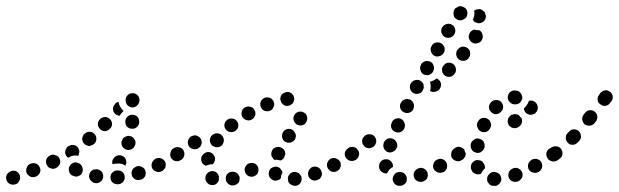

<svg xmlns="http://www.w3.org/2000/svg" viewBox="-42 -576 2005 622"><path d="M21 9Q25 1 22 -8Q21 -12 18 -15Q15 -19 11 -21Q7 -23 2 -23Q-2 -23 -6 -22L-7 -21Q-16 -18 -20 -10Q-24 -1 -21 7Q-18 16 -10 20Q-1 24 7 21H9Q17 18 21 9ZM357 13Q363 6 362 -3Q362 -8 360 -12Q358 -16 354 -19Q351 -22 347 -23Q342 -24 338 -24H337Q327 -23 321 -16Q315 -9 316 0Q316 5 318 9Q320 13 324 16Q327 19 332 20Q336 21 340 21H341Q351 20 357 13ZM283 13Q291 8 292 -1Q293 -6 292 -10Q291 -14 289 -18Q286 -22 282 -24Q279 -27 274 -27L273 -28Q269 -28 264 -27Q260 -27 256 -24Q253 -21 250 -18Q248 -14 247 -9Q245 0 251 7Q256 15 265 17H266Q275 19 283 13ZM422 2Q426 -1 428 -5Q430 -9 430 -13Q431 -18 429 -22Q427 -31 418 -35Q410 -40 401 -37H400Q396 -35 392 -32Q389 -30 387 -26Q385 -22 384 -17Q384 -13 385 -8Q388 1 396 5Q405 9 413 6H415Q419 5 422 2ZM82 -9Q85 -12 87 -16Q89 -20 89 -25Q89 -29 87 -33Q84 -42 75 -46Q67 -49 58 -46H57Q48 -42 45 -34Q41 -25 44 -16Q48 -8 56 -4Q65 0 74 -4H75Q79 -6 82 -9ZM202 -4Q207 -4 211 -5Q215 -7 219 -9Q222 -12 224 -16Q228 -25 225 -33Q223 -42 214 -47H213Q209 -49 205 -50Q200 -50 196 -49Q192 -47 188 -44Q185 -41 183 -37Q179 -29 182 -20Q184 -11 193 -7H194Q198 -5 202 -4ZM489 -27Q492 -30 494 -34Q495 -39 495 -43Q495 -48 493 -52Q488 -60 480 -63Q471 -66 462 -62L461 -61Q457 -59 455 -56Q452 -53 450 -48Q449 -44 449 -40Q449 -35 451 -31Q455 -23 464 -20Q473 -17 481 -21H482Q486 -23 489 -27ZM152 -45Q155 -53 151 -62Q149 -66 146 -69Q143 -72 138 -73Q134 -75 130 -75Q125 -75 121 -73L120 -72Q116 -71 113 -67Q110 -64 108 -60Q107 -56 107 -51Q107 -47 109 -43Q111 -39 114 -35Q117 -32 122 -31Q126 -29 130 -29Q135 -30 139 -31L140 -32Q148 -36 152 -45ZM322 -55Q323 -59 326 -63L327 -64Q332 -71 341 -73Q350 -74 358 -69Q362 -66 364 -63Q366 -59 367 -54Q368 -50 367 -47Q366 -43 364 -39Q359 -43 353 -45Q345 -47 336 -46H335Q328 -46 322 -44Q322 -44 322 -45Q322 -46 322 -46Q321 -51 322 -55ZM555 -73Q556 -82 551 -90Q549 -93 545 -96Q541 -98 537 -99Q532 -100 528 -99Q524 -98 520 -95H519Q511 -89 510 -80Q508 -71 513 -63Q516 -60 519 -57Q523 -55 528 -54Q532 -53 536 -54Q541 -55 544 -58H545Q553 -64 555 -73ZM169 -80Q169 -85 170 -89Q171 -93 174 -97Q176 -101 180 -103H181Q189 -108 198 -106Q207 -104 212 -96Q214 -92 215 -87Q215 -83 214 -79Q214 -77 213 -75Q212 -73 211 -71Q209 -72 207 -72Q198 -73 189 -70Q184 -68 179 -65Q177 -66 175 -68Q173 -70 172 -72Q170 -76 169 -80ZM354 -102Q359 -94 368 -91Q372 -90 376 -90Q381 -91 385 -93Q389 -95 391 -98Q394 -102 396 -106V-107Q399 -116 394 -124Q390 -132 381 -135Q376 -136 372 -136Q368 -135 364 -133Q360 -131 357 -128Q354 -124 353 -120L352 -119Q350 -110 354 -102ZM270 -125Q271 -135 264 -142Q258 -149 249 -149Q240 -150 233 -143H232Q228 -140 227 -136Q225 -132 224 -127Q224 -123 226 -118Q227 -114 230 -111Q233 -108 237 -106Q241 -104 246 -103Q250 -103 254 -105Q258 -106 262 -109L263 -110Q270 -116 270 -125ZM321 -174Q321 -184 314 -190Q311 -194 307 -195Q303 -197 299 -197Q294 -197 290 -195Q286 -194 283 -191L282 -190Q275 -183 275 -174Q275 -165 282 -158Q285 -155 289 -153Q293 -151 297 -151Q302 -151 306 -153Q310 -155 313 -158L314 -159Q321 -165 321 -174ZM365 -174Q366 -170 369 -166Q372 -163 376 -161Q380 -159 385 -159Q394 -158 401 -164Q408 -170 409 -179V-180Q409 -185 408 -189Q407 -193 404 -197Q401 -200 397 -202Q393 -204 389 -204Q379 -205 372 -199Q365 -193 364 -184V-183Q364 -178 365 -174ZM324 -223Q324 -232 331 -239V-240Q334 -242 336 -244Q339 -245 342 -246Q343 -238 347 -231Q351 -223 358 -217Q358 -217 358 -217Q358 -217 358 -216Q351 -210 346 -202Q346 -201 346 -201Q342 -201 338 -203Q334 -204 331 -207Q324 -214 324 -223ZM367 -241Q369 -237 372 -234Q376 -231 380 -229Q384 -228 389 -228Q398 -229 404 -236Q410 -243 410 -252V-253Q409 -263 402 -269Q395 -275 386 -274Q376 -274 370 -266Q364 -259 365 -250V-249Q365 -245 367 -241Z M931 17Q925 25 916 26Q911 26 907 25Q903 24 899 21Q896 19 893 15Q891 11 891 6Q889 -3 895 -10Q901 -18 910 -19Q915 -19 919 -18Q923 -17 927 -14Q929 -12 931 -9Q933 -7 934 -4Q935 -2 935 -1Q935 0 935 0Q935 0 935 1Q936 10 931 17ZM718 24Q722 23 726 20Q729 18 732 14Q734 10 734 5Q735 1 734 -3Q734 -4 734 -4Q733 -4 733 -5Q732 -7 731 -9Q727 -16 720 -18Q713 -21 706 -19Q697 -17 692 -9Q688 -1 690 8Q691 13 694 16Q697 20 701 22Q705 24 709 25Q714 25 718 24ZM652 23Q643 25 635 21Q627 16 624 7Q622 -2 626 -10Q631 -18 640 -21Q649 -23 657 -19Q661 -16 663 -13Q666 -9 667 -5Q667 -5 667 -5Q668 -5 668 -5Q667 -4 667 -3Q667 3 667 8Q667 9 666 10Q666 11 665 12Q661 20 652 23ZM847 9Q838 7 832 -1Q830 -4 829 -9Q828 -13 829 -18Q829 -22 832 -26Q834 -30 838 -32Q846 -37 855 -36Q864 -34 869 -26Q871 -24 872 -22Q873 -20 873 -17Q871 -13 869 -8Q868 -3 868 1Q867 2 866 3Q865 4 864 5Q856 10 847 9ZM994 3Q997 0 999 -4Q1001 -9 1001 -13Q1001 -17 999 -22Q996 -30 988 -34Q979 -38 970 -35Q966 -33 963 -30Q960 -27 958 -23Q956 -19 956 -14Q956 -10 957 -6Q960 3 969 7Q977 11 986 7Q990 6 994 3ZM785 -7Q789 -9 792 -13Q794 -17 795 -21Q796 -25 795 -30Q795 -34 792 -38Q792 -38 792 -39Q791 -39 791 -40Q791 -40 791 -40Q785 -47 777 -48Q768 -49 761 -45Q757 -42 755 -39Q752 -35 751 -31Q750 -26 751 -22Q752 -17 754 -14Q759 -6 768 -4Q777 -2 785 -7ZM1057 -27Q1060 -31 1061 -35Q1063 -39 1062 -44Q1062 -48 1060 -52Q1055 -60 1046 -63Q1038 -66 1029 -62Q1025 -59 1022 -56Q1020 -53 1018 -48Q1017 -44 1017 -40Q1018 -35 1020 -31Q1024 -23 1033 -20Q1042 -17 1050 -22Q1054 -24 1057 -27ZM610 -56Q609 -61 610 -65Q612 -74 620 -79Q628 -85 637 -83Q646 -81 651 -73Q656 -65 654 -56Q653 -52 651 -49Q650 -46 647 -44Q640 -44 633 -42Q629 -41 625 -39Q621 -40 618 -43Q615 -45 613 -48Q611 -52 610 -56ZM1111 -58Q1114 -61 1117 -65Q1119 -68 1120 -73Q1121 -77 1120 -82Q1119 -86 1116 -90Q1111 -97 1101 -99Q1092 -100 1085 -95Q1077 -90 1075 -81Q1074 -71 1079 -64Q1082 -60 1086 -58Q1089 -55 1094 -55Q1098 -54 1103 -55Q1107 -56 1111 -58ZM552 -65Q554 -69 555 -73Q556 -78 555 -82Q554 -86 552 -90Q546 -98 537 -99Q528 -101 520 -95Q512 -90 511 -81Q509 -72 515 -64Q517 -60 521 -58Q525 -56 529 -55Q533 -54 538 -55Q542 -56 546 -59Q550 -61 552 -65ZM837 -79Q837 -84 839 -87V-88Q841 -92 844 -95Q848 -97 852 -99Q856 -100 861 -100Q865 -100 869 -98Q878 -94 881 -85Q884 -76 879 -68V-67Q877 -63 874 -60Q870 -57 866 -56Q862 -57 859 -58Q853 -59 847 -58Q844 -60 842 -64Q839 -67 838 -70Q836 -75 837 -79ZM611 -110Q613 -119 608 -127Q606 -131 602 -133Q598 -136 594 -137Q590 -138 585 -137Q581 -136 577 -134Q569 -129 567 -119Q565 -110 570 -102Q575 -95 584 -93Q594 -91 601 -96Q609 -101 611 -110ZM638 -118Q637 -127 642 -135Q648 -142 657 -144Q666 -145 674 -140Q681 -134 683 -125Q684 -116 679 -108Q675 -102 668 -100Q661 -98 654 -100Q651 -101 648 -103Q648 -103 648 -103Q647 -103 647 -103Q640 -109 638 -118ZM872 -131Q874 -122 881 -117Q885 -115 889 -114Q894 -113 898 -114Q903 -115 906 -117Q910 -119 912 -123H913Q915 -127 916 -132Q917 -136 916 -140Q915 -145 912 -148Q910 -152 906 -155Q898 -160 889 -158Q880 -156 875 -148Q870 -140 872 -131ZM685 -172Q686 -181 693 -187Q700 -193 709 -192Q719 -192 725 -184Q731 -177 730 -168Q729 -159 722 -153Q715 -148 707 -148Q699 -148 693 -153Q692 -154 690 -155Q690 -155 690 -155Q690 -155 690 -156Q684 -163 685 -172ZM909 -188Q911 -179 919 -173Q922 -171 927 -170Q931 -169 936 -170Q940 -171 944 -173Q947 -176 950 -180Q952 -184 953 -188Q954 -192 953 -197Q952 -201 950 -205Q947 -209 943 -211Q936 -216 926 -214Q917 -212 912 -204Q907 -197 909 -188ZM741 -214Q739 -205 743 -197Q748 -189 757 -187Q766 -184 774 -189Q778 -191 781 -195Q783 -198 785 -203Q786 -207 785 -212Q785 -216 782 -220Q778 -228 769 -230Q760 -233 752 -228H751Q743 -223 741 -214ZM803 -247Q799 -238 803 -230Q806 -221 815 -217Q823 -214 832 -217Q841 -220 844 -229Q848 -237 845 -246Q841 -255 833 -259Q824 -262 815 -259Q807 -256 803 -247ZM867 -262Q868 -266 871 -270Q874 -273 878 -275Q882 -277 886 -278H887Q896 -279 903 -273Q910 -267 911 -258Q912 -253 910 -249Q909 -245 906 -241Q903 -238 900 -236Q896 -234 891 -233Q883 -232 877 -236Q870 -241 868 -248Q867 -250 867 -251Q867 -252 866 -252Q866 -253 866 -253Q866 -258 867 -262Z M1263 24Q1267 22 1270 19Q1273 16 1275 12Q1276 7 1276 3Q1276 -6 1269 -13Q1262 -19 1253 -19H1252Q1247 -18 1243 -17Q1239 -15 1236 -11Q1233 -8 1232 -4Q1230 0 1230 5Q1231 14 1237 20Q1244 27 1254 26H1255Q1259 26 1263 24ZM1336 8Q1340 5 1342 1Q1344 -4 1344 -8Q1344 -12 1343 -17Q1340 -25 1331 -30Q1323 -34 1314 -31L1313 -30Q1309 -29 1306 -26Q1302 -23 1300 -19Q1298 -15 1298 -10Q1298 -6 1299 -2Q1302 7 1311 11Q1319 15 1328 12H1329Q1333 10 1336 8ZM1193 -21Q1186 -27 1186 -36V-37Q1186 -47 1192 -53Q1198 -60 1208 -60Q1217 -61 1224 -54Q1231 -48 1231 -38V-37Q1231 -37 1231 -36Q1231 -36 1231 -35Q1225 -32 1220 -27Q1215 -21 1212 -15Q1211 -15 1210 -14Q1210 -14 1209 -14Q1200 -14 1193 -21ZM1406 -33Q1408 -42 1404 -50Q1399 -58 1390 -61Q1381 -63 1373 -58H1372Q1364 -53 1362 -44Q1359 -35 1364 -27Q1366 -23 1370 -21Q1373 -18 1378 -17Q1382 -16 1386 -16Q1391 -17 1395 -19H1396Q1404 -24 1406 -33ZM1461 -65Q1464 -68 1465 -73Q1465 -77 1464 -82Q1463 -86 1461 -90Q1458 -93 1455 -96Q1451 -98 1446 -99Q1442 -100 1438 -99Q1433 -98 1430 -95L1429 -94Q1421 -89 1420 -80Q1418 -71 1423 -63Q1429 -56 1438 -54Q1447 -52 1455 -58Q1459 -61 1461 -65ZM1118 -65Q1120 -69 1121 -74Q1122 -78 1121 -82Q1120 -87 1117 -90Q1115 -94 1111 -97Q1107 -99 1103 -100Q1098 -100 1094 -100Q1090 -99 1086 -96L1085 -95Q1081 -93 1079 -89Q1077 -85 1076 -81Q1075 -76 1076 -72Q1077 -68 1080 -64Q1085 -56 1094 -55Q1103 -53 1111 -59H1112Q1115 -62 1118 -65ZM1202 -95Q1206 -86 1215 -83Q1219 -82 1224 -82Q1228 -83 1232 -85Q1236 -87 1239 -90Q1242 -93 1243 -98H1244Q1247 -107 1242 -116Q1238 -124 1229 -127Q1221 -130 1212 -126Q1204 -121 1201 -113V-112Q1198 -103 1202 -95ZM1174 -108Q1176 -112 1177 -116Q1177 -121 1176 -125Q1175 -129 1172 -133Q1167 -140 1157 -141Q1148 -142 1141 -137L1140 -136Q1136 -133 1134 -129Q1132 -126 1131 -121Q1131 -117 1132 -112Q1133 -108 1136 -105Q1142 -97 1151 -96Q1160 -95 1168 -101Q1172 -104 1174 -108ZM1226 -161Q1230 -152 1238 -149Q1247 -145 1255 -148Q1264 -152 1268 -160V-161Q1272 -170 1268 -178Q1265 -187 1257 -191Q1248 -195 1239 -191Q1231 -188 1227 -179V-178Q1223 -170 1226 -161ZM1256 -242Q1252 -234 1255 -225Q1258 -216 1267 -212Q1275 -208 1284 -211Q1293 -214 1297 -222V-223Q1301 -232 1298 -240Q1295 -249 1287 -253Q1278 -257 1270 -254Q1261 -251 1257 -243ZM1286 -296Q1285 -292 1287 -287Q1288 -283 1291 -280Q1294 -276 1298 -274Q1306 -270 1315 -273Q1324 -275 1328 -284Q1330 -288 1331 -293Q1331 -297 1330 -302Q1329 -306 1326 -309Q1323 -313 1319 -315Q1311 -319 1302 -316Q1293 -314 1289 -305H1288Q1286 -301 1286 -296ZM1370 -320Q1371 -321 1372 -322Q1374 -321 1376 -320Q1378 -319 1380 -317Q1387 -310 1387 -301Q1386 -291 1380 -285L1379 -284Q1376 -281 1372 -280Q1367 -278 1363 -278Q1360 -278 1357 -279Q1354 -280 1351 -281Q1353 -286 1353 -290Q1354 -299 1352 -308Q1351 -310 1351 -311Q1352 -311 1353 -312Q1362 -314 1370 -320ZM1435 -351Q1435 -360 1428 -367Q1422 -373 1412 -373Q1403 -373 1397 -366L1396 -365Q1389 -358 1390 -349Q1390 -340 1397 -333Q1403 -327 1413 -327Q1422 -327 1428 -334L1429 -335Q1436 -342 1435 -351ZM1320 -349Q1322 -340 1330 -335Q1334 -333 1339 -333Q1343 -332 1347 -333Q1352 -335 1355 -337Q1359 -340 1361 -344V-345Q1366 -353 1363 -362Q1361 -371 1353 -376Q1349 -378 1344 -378Q1340 -379 1336 -378Q1331 -376 1328 -374Q1324 -371 1322 -367V-366Q1317 -358 1320 -349ZM1481 -404Q1481 -414 1473 -420Q1466 -425 1457 -425Q1448 -424 1442 -417L1441 -416Q1435 -409 1436 -399Q1437 -390 1444 -384Q1451 -378 1461 -379Q1470 -380 1476 -387V-388Q1482 -395 1481 -404ZM1357 -427H1356Q1354 -423 1353 -418Q1353 -414 1354 -410Q1355 -405 1358 -402Q1360 -398 1364 -396Q1372 -391 1381 -394Q1390 -396 1395 -404V-405H1396Q1400 -413 1398 -422Q1395 -431 1387 -436Q1379 -440 1370 -438Q1361 -436 1357 -428ZM1521 -464Q1519 -473 1511 -478Q1511 -478 1511 -478Q1511 -478 1510 -478Q1503 -478 1495 -480Q1490 -480 1487 -477Q1483 -474 1480 -470V-469Q1475 -461 1477 -452Q1480 -443 1488 -438Q1496 -433 1505 -436Q1514 -438 1519 -446V-447Q1524 -455 1521 -464ZM1388 -470Q1391 -461 1399 -456Q1407 -452 1416 -454Q1425 -457 1430 -465Q1435 -474 1432 -483Q1430 -492 1422 -496Q1413 -501 1405 -498Q1396 -496 1391 -488L1390 -487Q1386 -479 1388 -470ZM1507 -546Q1511 -547 1515 -546Q1520 -544 1523 -541Q1527 -539 1529 -535Q1529 -534 1529 -533Q1534 -525 1531 -516Q1528 -507 1519 -503Q1511 -499 1503 -502Q1494 -504 1490 -512Q1490 -512 1490 -512Q1494 -521 1495 -530Q1495 -536 1494 -541Q1495 -542 1496 -543Q1497 -543 1498 -544Q1502 -546 1507 -546ZM1429 -543Q1427 -539 1427 -534Q1427 -530 1428 -525Q1429 -521 1432 -518Q1439 -511 1448 -510Q1457 -510 1464 -516Q1464 -516 1465 -516Q1472 -522 1472 -532Q1473 -541 1467 -548Q1464 -551 1460 -553Q1456 -555 1452 -556Q1447 -556 1443 -555Q1439 -553 1435 -550Q1435 -550 1434 -550Q1431 -547 1429 -543Z M1568 25Q1572 23 1575 20Q1578 17 1580 13Q1582 9 1582 5Q1582 -5 1576 -12Q1569 -18 1560 -19H1559Q1549 -19 1543 -12Q1536 -6 1536 3Q1536 8 1537 12Q1539 16 1542 19Q1545 23 1549 25Q1553 26 1558 26H1559Q1564 27 1568 25ZM1643 7Q1647 4 1649 0Q1651 -4 1651 -8Q1651 -13 1650 -17Q1646 -26 1638 -30Q1630 -34 1621 -31L1619 -30Q1611 -27 1607 -19Q1603 -10 1606 -1Q1609 7 1617 11Q1626 15 1634 12H1636Q1640 10 1643 7ZM1505 -11Q1500 -12 1496 -14Q1492 -16 1489 -19Q1486 -23 1485 -27Q1485 -28 1484 -29Q1482 -38 1486 -46Q1491 -54 1500 -57Q1504 -58 1508 -57Q1513 -57 1517 -55Q1521 -53 1523 -49Q1526 -46 1528 -41Q1528 -41 1528 -40Q1529 -38 1529 -35Q1529 -33 1529 -30Q1528 -29 1527 -29Q1520 -22 1517 -14Q1516 -13 1515 -13Q1514 -12 1513 -12Q1509 -11 1505 -11ZM1714 -33Q1716 -42 1712 -50Q1710 -54 1706 -57Q1702 -59 1698 -61Q1694 -62 1689 -61Q1685 -61 1681 -59L1680 -58Q1672 -53 1669 -44Q1667 -35 1671 -27Q1676 -19 1685 -17Q1694 -14 1702 -19H1703Q1711 -24 1714 -33ZM1774 -73Q1775 -82 1770 -90Q1765 -97 1755 -99Q1746 -100 1739 -95L1737 -94Q1730 -89 1728 -80Q1727 -71 1732 -63Q1734 -59 1738 -57Q1742 -54 1746 -54Q1751 -53 1755 -54Q1760 -55 1763 -57L1764 -58Q1772 -64 1774 -73ZM1463 -66Q1466 -69 1466 -74Q1467 -76 1467 -77Q1467 -79 1466 -81Q1463 -86 1462 -92Q1459 -95 1456 -97Q1452 -99 1448 -100Q1444 -101 1439 -100Q1435 -99 1431 -96L1430 -95Q1426 -93 1424 -89Q1422 -85 1421 -81Q1420 -77 1421 -72Q1422 -68 1425 -64Q1430 -56 1439 -55Q1448 -53 1456 -59H1457Q1461 -62 1463 -66ZM1487 -90Q1492 -83 1502 -81Q1506 -80 1510 -81Q1515 -82 1518 -85Q1522 -88 1524 -91Q1527 -95 1528 -100V-101Q1529 -110 1524 -118Q1519 -125 1509 -127Q1500 -129 1493 -123Q1485 -118 1483 -109V-107Q1482 -98 1487 -90ZM1505 -163Q1508 -154 1516 -150Q1525 -146 1534 -149Q1542 -153 1546 -161L1547 -163Q1551 -171 1547 -180Q1544 -188 1536 -192Q1527 -196 1518 -193Q1510 -190 1506 -181L1505 -180Q1501 -171 1505 -163ZM1648 -177Q1651 -186 1647 -194Q1643 -197 1641 -200Q1640 -201 1640 -202Q1635 -206 1628 -206Q1622 -207 1616 -204H1615Q1607 -199 1604 -191Q1601 -182 1605 -173Q1609 -165 1618 -162Q1627 -159 1635 -163L1636 -164Q1645 -168 1648 -177ZM1699 -234Q1698 -238 1695 -242Q1693 -245 1689 -247Q1685 -250 1680 -250Q1678 -250 1676 -250Q1673 -250 1671 -249Q1671 -249 1671 -248Q1668 -239 1662 -232Q1659 -228 1655 -225Q1656 -217 1661 -211Q1666 -206 1674 -204Q1678 -204 1683 -205Q1687 -206 1691 -208Q1694 -211 1697 -215Q1699 -218 1700 -223Q1700 -224 1700 -225Q1701 -230 1699 -234ZM1542 -229Q1542 -220 1549 -213Q1552 -210 1556 -208Q1560 -206 1564 -206Q1569 -206 1573 -208Q1577 -210 1580 -213L1581 -214Q1588 -220 1588 -230Q1588 -239 1581 -246Q1575 -252 1566 -252Q1556 -252 1550 -246L1549 -245Q1542 -238 1542 -229ZM1608 -275Q1602 -267 1603 -258Q1604 -249 1612 -243Q1619 -237 1628 -238H1630Q1639 -239 1645 -246Q1651 -254 1650 -263Q1649 -267 1647 -271Q1645 -275 1641 -278Q1638 -281 1634 -282Q1629 -283 1625 -283H1623Q1614 -282 1608 -275Z M1780 -76Q1781 -86 1776 -93Q1770 -101 1761 -102Q1752 -103 1744 -98Q1742 -96 1739 -94Q1731 -89 1730 -79Q1728 -70 1734 -63Q1739 -55 1748 -53Q1757 -52 1765 -57Q1768 -59 1771 -62Q1779 -67 1780 -76ZM1840 -135Q1840 -144 1833 -151Q1827 -157 1817 -157Q1808 -157 1802 -150L1797 -145Q1790 -138 1791 -129Q1791 -120 1798 -113Q1801 -110 1805 -108Q1809 -107 1814 -107Q1818 -107 1822 -109Q1826 -111 1829 -114L1834 -119Q1841 -126 1840 -135ZM1893 -199Q1892 -208 1885 -214Q1877 -220 1868 -219Q1859 -218 1853 -210L1849 -205Q1846 -201 1845 -197Q1844 -193 1844 -188Q1845 -184 1847 -180Q1849 -176 1852 -173Q1860 -168 1869 -169Q1878 -170 1884 -177L1888 -182Q1894 -190 1893 -199ZM1943 -264Q1942 -273 1934 -279Q1931 -281 1926 -283Q1922 -284 1918 -283Q1913 -283 1909 -280Q1906 -278 1903 -275L1899 -269Q1893 -262 1894 -252Q1895 -243 1903 -238Q1910 -232 1919 -233Q1928 -234 1934 -242L1938 -247Q1944 -254 1943 -264Z"/></svg>

Font: FRB American Cursive Dotted Extrabold
Style: Bold Italic
Weight: 800
Italic angle: -25°
Version: Version 2.0;Modular Font Editor K font №1